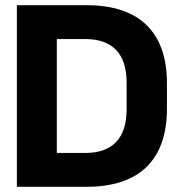

<svg xmlns="http://www.w3.org/2000/svg" viewBox="-20 -720 696 740"><path d="M45 0H313C516.5 0 623.5 -103 623.5 -302V-398.5C623.5 -597 516.5 -700 313 -700H45ZM308.5 -130.5H199V-569.5H308.5C413 -569.5 468 -513.5 468 -402V-298.5C468 -186.5 413 -130.5 308.5 -130.5Z"/></svg>

Font: MCL Standard Bold
Style: Regular
Weight: 700
Designer: Květoslav Bartoš
Foundry: Florian Karsten
Version: Version 1.001;Glyphs 3.2.3 (3260)